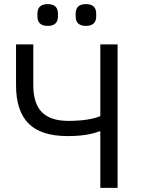

<svg xmlns="http://www.w3.org/2000/svg" viewBox="-20 -914 685 934"><path d="M162 -835V-847Q162 -894 212 -894Q262 -894 262 -847V-835Q262 -788 212 -788Q162 -788 162 -835ZM348 -835V-847Q348 -894 398 -894Q448 -894 448 -847V-835Q448 -788 398 -788Q348 -788 348 -835ZM468 0V-275H463Q404 -252 309 -252Q180 -252 119 -313Q58 -374 58 -500V-698H142V-500Q142 -410 184 -368Q226 -326 312 -326Q412 -326 468 -349V-698H552V0Z"/></svg>

Font: Anuphan
Style: Regular
Weight: 400
Designer: Mike Abbink, Paul van der Laan, Pieter van Rosmalen, Mint Tantisuwanna
Foundry: Bold Monday; Cadson Demak
Version: Version 3.002;hotconv 1.0.109;makeotfexe 2.5.65596